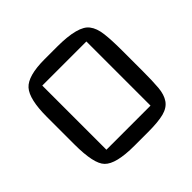

<svg xmlns="http://www.w3.org/2000/svg" viewBox="-100 -839 508 508"><g transform="rotate(-45 154.0 -585.0)"><path d="M173 -750Q252 -750 271 -724Q282 -710 285 -685Q288 -660 288 -622V-543Q288 -507 286 -483.5Q284 -460 274 -445.5Q264 -431 243 -425.5Q222 -420 183 -420H133Q64 -420 43 -442Q23 -462 23 -535V-638Q23 -704 43.5 -727Q64 -750 127 -750ZM238 -705H73V-465H238Z"/></g></svg>

Font: Kelly Slab
Style: Regular
Weight: 400
Designer: Denis Masharov
Foundry: Denis Masharov
Version: Version 1.001